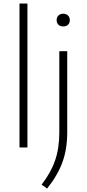

<svg xmlns="http://www.w3.org/2000/svg" viewBox="-20 -828 487 1078"><path d="M89.5 0V-808H134V0ZM244.5 230.5 213.5 208.5Q265.5 142 289.2 73Q313 4 313 -83.5V-540.5H357.5V-86.5Q357.5 9 330.5 83Q303.5 157 244.5 230.5ZM335 -679.5Q318.5 -679.5 308.2 -689Q298 -698.5 298 -715Q298 -731 308.2 -741Q318.5 -751 335 -751Q351.5 -751 361.8 -741Q372 -731 372 -715Q372 -698.5 361.8 -689Q351.5 -679.5 335 -679.5Z"/></svg>

Font: Encode Sans Semi Expanded ExtraLight
Style: Regular
Weight: 200
Width: 6
Designer: Multiple Designers
Foundry: Impallari Type
Version: Version 3.000; ttfautohint (v1.8.3) -l 8 -r 50 -G 200 -x 14 